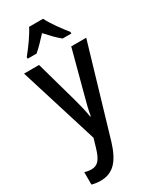

<svg xmlns="http://www.w3.org/2000/svg" viewBox="-250 -834 933 1142"><g transform="rotate(-30 216.5 -263.0)"><path d="M264 -766H168C147 -723 102 -661 66 -617V-606H127C153 -628 184 -660 216 -695C247 -661 277 -629 306 -606H366V-617C331 -660 286 -721 264 -766ZM3 -540 170 -3 153 55C132 126 111 154 65 154C50 154 33 151 20 147V232C38 237 57 240 80 240C167 240 215 185 250 71L430 -540H327L248 -243C235 -197 225 -155 220 -122H216C210 -161 200 -203 189 -243L106 -540Z"/></g></svg>

Font: Noto Sans Lao Looped Condensed Medium
Style: Regular
Weight: 500
Width: 3
Designer: Mark Frömberg, Ben Mitchell
Foundry: The Fontpad Ltd
Version: Version 1.002